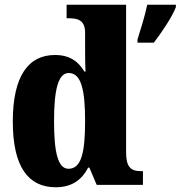

<svg xmlns="http://www.w3.org/2000/svg" viewBox="-20 -780 762 810"><path d="M215 10C283 10 325 -21 352 -73H357L388 0H583V-58H575C532 -58 512 -75 512 -137V-760H261V-703H269C307 -703 339 -696 339 -642V-590C339 -551 339 -508 341 -478H336C312 -518 277 -548 212 -548C100 -548 34 -460 34 -267C34 -75 100 10 215 10ZM560 -613V-600H629C662 -643 706 -708 722 -750V-760H601C593 -718 572 -651 560 -613ZM269 -68C225 -68 208 -135 208 -268C208 -400 225 -472 270 -472C323 -472 339 -400 339 -269C339 -136 323 -68 269 -68Z"/></svg>

Font: Noto Serif Ethiopic Condensed Black
Style: Regular
Weight: 900
Width: 3
Designer: Monotype Design Team
Foundry: Monotype Imaging Inc.
Version: Version 2.102